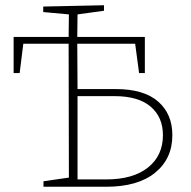

<svg xmlns="http://www.w3.org/2000/svg" viewBox="-20 -713 730 733"><path d="M146 0V-21L243 -35L242 -546H69L55 -434H32V-572H242L243 -658L145 -667V-688L377 -693V-672L276 -658L275 -572H533V-434H511L496 -546H275L276 -373H422Q529 -373 583.5 -325.5Q638 -278 638 -197Q638 -107 572 -53.5Q506 0 385 0ZM417 -346H276V-28H385Q488 -28 545 -73.5Q602 -119 602 -197Q602 -266 555 -306Q508 -346 417 -346Z"/></svg>

Font: Bitter ExtraLight
Style: Regular
Weight: 200
Designer: Sol Matas, and Bitter project Authors
Foundry: Sol Matas
Version: Version 2.001